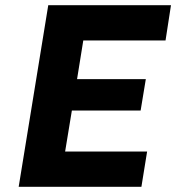

<svg xmlns="http://www.w3.org/2000/svg" viewBox="-20 -720 679 740"><path d="M301 -564 277 -415H542L522 -294H257L231 -136H547L525 0H52L166 -700H639L618 -564Z"/></svg>

Font: Be Vietnam ExtraBold
Style: Italic
Weight: 800
Italic angle: -9.778°
Designer: Gabriel Lam
Foundry: TypeRant
Version: Version 3.000